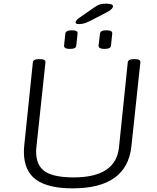

<svg xmlns="http://www.w3.org/2000/svg" viewBox="-20 -1026 860 1052"><path d="M378 6Q242 6 176.5 -42.5Q111 -91 111 -194Q111 -202 111.5 -211Q112 -220 113 -230L160 -684Q162 -702 192 -702H200Q231 -702 229 -684L180 -225Q179 -217 178.5 -209.5Q178 -202 178 -195Q178 -119 226.5 -86.5Q275 -54 384 -54Q615 -54 632 -219L680 -684Q682 -702 712 -702H720Q751 -702 749 -684L700 -225Q676 6 378 6ZM552 -758Q520 -758 520 -776L528 -842Q530 -860 563 -860Q597 -860 595 -842L588 -776Q587 -758 552 -758ZM363 -758Q330 -758 331 -776L338 -842Q340 -860 374 -860Q408 -860 405 -842L398 -776Q397 -758 363 -758ZM413 -894Q394 -894 394 -903Q394 -913 411 -926L493 -983Q511 -996 524.5 -1001Q538 -1006 559 -1006Q599 -1006 599 -992Q599 -976 562 -957L479 -914Q459 -904 444.5 -899Q430 -894 413 -894Z"/></svg>

Font: Asap Expanded Expanded Light
Style: Italic
Weight: 300
Width: 7
Italic angle: -6°
Designer: Pablo Cosgaya
Foundry: Omnibus-Type
Version: Version 3.001; ttfautohint (v1.8.4.7-5d5b)